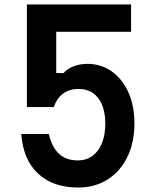

<svg xmlns="http://www.w3.org/2000/svg" viewBox="-20 -820 690 857"><path d="M100 -800H565V-678H186L231 -719V-494H264Q280 -513 308.5 -524Q337 -535 370 -535Q431 -535 478.5 -501.5Q526 -468 553 -408Q580 -348 580 -269Q580 -184 548.5 -119.5Q517 -55 460.5 -19Q404 17 329 17Q216 17 149.5 -45.5Q83 -108 75 -222H198Q211 -164 243 -134Q275 -104 327 -104Q365 -104 392.5 -124Q420 -144 435 -181Q450 -218 450 -269Q450 -317 435.5 -352Q421 -387 394.5 -405Q368 -423 330 -423Q290 -423 262 -402.5Q234 -382 220 -342H100Z"/></svg>

Font: Martian Mono SemiCondensed Medium
Style: Regular
Weight: 500
Width: 4
Designer: Roman Shamin
Foundry: Evil Martians
Version: Version 1.000